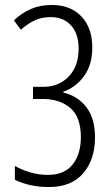

<svg xmlns="http://www.w3.org/2000/svg" viewBox="-20 -744 452 774"><path d="M352 -552Q352 -483 319 -437.5Q286 -392 235 -374V-371Q294 -357 328.5 -311.5Q363 -266 363 -190Q363 -101 315.5 -45.5Q268 10 177 10Q101 10 40 -19V-75Q68 -59 102.5 -49Q137 -39 173 -39Q239 -39 272.5 -80.5Q306 -122 306 -192Q306 -272 263.5 -308.5Q221 -345 152 -345H113V-394H155Q217 -394 257 -435.5Q297 -477 297 -548Q297 -608 266.5 -641.5Q236 -675 184 -675Q147 -675 119 -661.5Q91 -648 64 -624L36 -662Q68 -692 105 -708Q142 -724 189 -724Q264 -724 308 -678Q352 -632 352 -552Z"/></svg>

Font: Noto Sans Lao UI ExtCond Light
Style: Regular
Weight: 300
Width: 2
Designer: Monotype Design Team
Foundry: Monotype Imaging Inc.
Version: Version 2.000; ttfautohint (v1.8.4.7-5d5b)